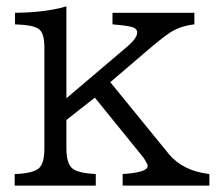

<svg xmlns="http://www.w3.org/2000/svg" viewBox="-20 -580 690 600"><path d="M279.3 0H25.9V-36.1Q86.9 -38.1 104 -56.6Q118.7 -72.3 118.7 -116.2V-432.6Q118.7 -477.5 100.6 -489.7Q84 -502 26.9 -503.9V-540Q122.6 -541 187.5 -560.1V-272.9L378.4 -435.1Q408.7 -460.9 408.7 -478.5Q408.7 -492.2 388.7 -496.6Q369.1 -501 331.5 -503.9V-540H587.4V-503.9Q541.5 -498.5 509.8 -477.1Q485.4 -460.9 436.5 -418.9L324.7 -323.2L507.3 -99.1Q551.3 -45.9 634.3 -36.1V0H363.3V-36.1Q441.4 -41 441.4 -61Q441.4 -64.9 438.5 -70.6Q435.5 -76.2 430.2 -84.5L428.7 -86.9L276.4 -274.9L187.5 -205.1V-116.2Q187.5 -69.3 206.1 -53.7Q223.1 -39.1 279.3 -36.1Z"/></svg>

Font: BIZ UDPMincho
Style: Regular
Weight: 400
Designer: TypeBank Co., Ltd.
Foundry: Morisawa Inc.
Version: Version 1.06